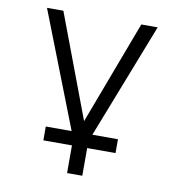

<svg xmlns="http://www.w3.org/2000/svg" viewBox="-78 -600 755 820"><g transform="rotate(10 300.0 -190.0)"><path d="M143 30V-30H255L60 -530H131L300 -81L469 -530H540L345 -30H456V30H333V150H267V30Z"/></g></svg>

Font: Geist Mono Light
Style: Regular
Weight: 300
Monospace: yes
Designer: Basement.studio, Andrés Briganti, Mateo Zaragoza
Foundry: Basement.studio, Vercel, Andrés Briganti, Guido Ferreyra, Mateo Zaragoza
Version: Version 1.500; ttfautohint (v1.8.4.7-5d5b)